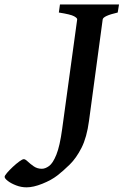

<svg xmlns="http://www.w3.org/2000/svg" viewBox="-186 -635 546 849"><path d="M340.3 -615.2 334.5 -579.6Q270.5 -564.9 268.1 -549.3L207.5 -100.1Q197.8 -27.3 174.6 18.3Q151.4 64 122.6 92.3Q93.8 120.6 67.4 141.1Q41 161.6 1.2 177.5Q-38.6 193.4 -68.4 193.4Q-92.3 193.4 -114.5 184.8Q-136.7 176.3 -151.1 165.3Q-165.5 154.3 -165.5 147Q-165.5 141.6 -154.8 129.2Q-144 116.7 -129.2 102.8Q-114.3 88.9 -100.6 78.9Q-86.9 68.8 -80.6 68.8Q-74.2 68.8 -63.2 79.3Q-52.2 89.8 -36.6 100.6Q-21 111.3 -1 111.3Q14.2 111.3 31 99.1Q47.9 86.9 63.2 49.1Q78.6 11.2 88.9 -64.9L155.3 -549.3Q155.8 -555.2 141.4 -563.2Q127 -571.3 74.2 -579.6L79.1 -615.2Z"/></svg>

Font: Gentium Plus
Style: Bold Italic
Weight: 700
Italic angle: -8°
Designer: Victor Gaultney, Annie Olsen, Iska Routamaa, Becca Hirsbrunner
Foundry: SIL International
Version: Version 6.101